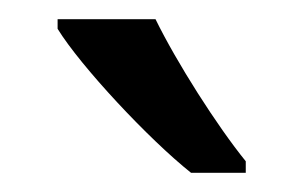

<svg xmlns="http://www.w3.org/2000/svg" viewBox="-20 -786 316 200"><path d="M142 -766H40V-756C64 -717 135 -641 179 -606H236V-618C206 -655 164 -721 142 -766Z"/></svg>

Font: Noto Sans Gurmukhi UI SemiCondensed
Style: Regular
Weight: 400
Width: 4
Designer: Jelle Bosma - Monotype Design Team
Foundry: Monotype Imaging Inc.
Version: Version 2.004